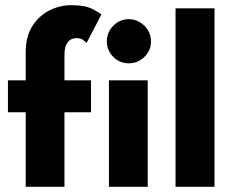

<svg xmlns="http://www.w3.org/2000/svg" viewBox="-20 -720 899 740"><path d="M10.6 -410.5H79.1V-519.2Q79.1 -579.2 104.6 -619.3Q130.1 -659.4 170.2 -679.7Q210.4 -700 253.9 -700Q307.5 -700 335.6 -685.6Q363.7 -671.2 370.9 -664.2L313.6 -554.4Q310.9 -558 300.9 -565.5Q290.8 -573.1 274.4 -573.1Q263.4 -573.1 252.9 -567.6Q242.4 -562.2 235.4 -547.8Q228.4 -533.4 228.4 -505.9V-410.5H330.7V-287.2H228.4V0H79.1V-287.2H10.6ZM399.9 0V-410.5H549.4V0ZM476.4 -476Q441.1 -476 416.4 -501Q391.7 -526.1 391.7 -560.6Q391.7 -595.4 416.5 -620.8Q441.2 -646.1 476.4 -646.1Q499.6 -646.1 519 -634.5Q538.4 -622.9 550.2 -603.6Q562.1 -584.4 562.1 -560.6Q562.1 -526.1 537 -501Q511.8 -476 476.4 -476Z M806.7 0H656.6V-688H806.7Z"/></svg>

Font: League Spartan Extralight
Style: Regular
Weight: 200
Foundry: The League of Moveable Type
Version: Version 2.300; ttfautohint (v1.8.3)